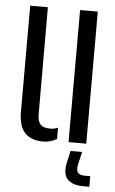

<svg xmlns="http://www.w3.org/2000/svg" viewBox="-55 -638 520 869"><g transform="rotate(5 204.5 -203.5)"><path d="M46.6 -119.9V-600H126.8L127.5 -113.4Q127.5 -81.7 140.8 -67.6Q154.1 -53.5 184.1 -53.5Q204.7 -53.5 220.1 -61V-9.9Q193.7 7.4 158.1 7.4Q103.3 7.4 74.9 -22.6Q46.6 -52.6 46.6 -119.9ZM273.2 0V-600H353.7V0ZM384.6 193.1H359.5Q306.8 193.1 285.1 169.3Q263.4 145.4 272.9 97L285.7 39H338.5L324.8 97Q319.2 122.6 327.7 133.8Q336.2 145 360.4 145H384.6Z"/></g></svg>

Font: Big Shoulders Stencil Text Thin
Style: Regular
Weight: 100
Designer: Patric King
Foundry: XO Type Co
Version: Version 2.001